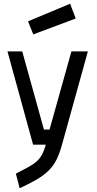

<svg xmlns="http://www.w3.org/2000/svg" viewBox="-20 -774 520 1027"><path d="M355 -754 385 -675 158 -590 130 -660ZM99 -499 215 -81H245L362 -499H450L313 -5Q300 43 284 76.5Q268 110 242.5 136Q217 162 179 184.5Q141 207 85 233L65 155Q106 134 133 119Q160 104 177.5 88Q195 72 205.5 51.5Q216 31 225 0H157L20 -499Z"/></svg>

Font: Panefresco 500wt
Style: Regular
Weight: 700
Foundry: Campivisivi & Chank Co
Version: Version 1.001